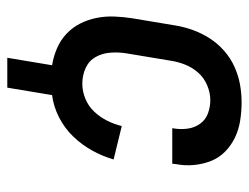

<svg xmlns="http://www.w3.org/2000/svg" viewBox="-100 -468 699 540"><g transform="rotate(90 250.0 -198.5)"><path d="M227 131H143L164 5Q139 1 116 -9Q93 -19 75.5 -35.5Q58 -52 47 -73.5Q36 -95 31 -119.5Q26 -144 27 -170Q28 -196 32 -221L52 -341Q56 -366 65 -391Q74 -416 88.5 -438.5Q103 -461 123.5 -479Q144 -497 168.5 -508Q193 -519 218 -523.5Q243 -528 268 -528Q294 -528 319.5 -524Q345 -520 367 -509.5Q389 -499 406.5 -482Q424 -465 433 -442.5Q442 -420 444.5 -394.5Q447 -369 442 -343L441 -333H341L342 -339Q345 -359 342 -378Q339 -397 328 -412Q317 -427 299 -433.5Q281 -440 262 -440Q241 -440 220 -431Q199 -422 184.5 -405.5Q170 -389 162 -368.5Q154 -348 151 -327L131 -207Q127 -184 128.5 -160.5Q130 -137 140.5 -118Q151 -99 171.5 -89.5Q192 -80 216 -80Q237 -80 258 -88.5Q279 -97 294.5 -113.5Q310 -130 320 -150Q330 -170 335 -191L429 -168Q420 -137 404 -108Q388 -79 364.5 -54.5Q341 -30 310.5 -14.5Q280 1 248 5Z"/></g></svg>

Font: Iosevka Term Curly Semibold
Style: Italic
Weight: 600
Italic angle: -9°
Designer: Belleve Invis
Foundry: Belleve Invis
Version: Version 32.3.0